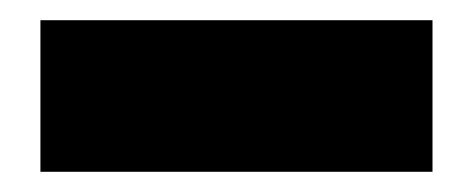

<svg xmlns="http://www.w3.org/2000/svg" viewBox="-20 -527 468 190"><path d="M408 -357H20V-507H408Z"/></svg>

Font: Neutral Face
Style: Bold
Weight: 700
Designer: Vadym Aksieiev
Version: Version 1.039;Fontself Maker 3.5.7